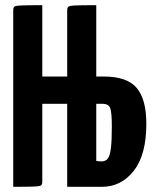

<svg xmlns="http://www.w3.org/2000/svg" viewBox="-20 -720 604 740"><path d="M31 0V-680Q31 -690 35 -694Q39 -698 62.5 -699Q86 -700 143 -700V-425H239V-680Q239 -690 243.5 -694Q248 -698 271 -699Q294 -700 351 -700V-425H380Q470 -425 507 -381Q544 -337 544 -243Q544 -123 495.5 -61.5Q447 0 373 0H239V-320H143V-20Q143 -10 139 -6Q135 -2 111.5 -1Q88 0 31 0ZM372 -98Q387 -98 395.5 -109Q404 -120 407.5 -149Q411 -178 411 -232Q411 -286 405 -303Q399 -320 374 -320H351V-100Q355 -99 359.5 -98.5Q364 -98 372 -98Z"/></svg>

Font: Yanone Kaffeesatz
Style: Bold
Weight: 700
Designer: Yanone (Cyrillic: Daniel Pouzeot, Huerta Tipografica, and Cyreal)
Foundry: Yanone
Version: Version 2.003